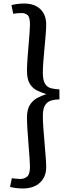

<svg xmlns="http://www.w3.org/2000/svg" viewBox="-20 -842 412 1089"><path d="M109 227Q70 227 37 218L47 169Q58 170 71 171.5Q84 173 95 173Q118 173 134 159.5Q150 146 150 103Q150 88 147.5 52.5Q145 17 141.5 -26Q138 -69 135.5 -109.5Q133 -150 133 -174Q133 -221 149.5 -247Q166 -273 191.5 -286.5Q217 -300 243 -308Q217 -316 191.5 -328Q166 -340 149.5 -366Q133 -392 133 -440Q133 -465 135.5 -502.5Q138 -540 141.5 -579.5Q145 -619 147.5 -652Q150 -685 150 -702Q150 -745 136.5 -756.5Q123 -768 104 -768Q91 -768 78.5 -767Q66 -766 55 -764L45 -813Q59 -817 79 -819.5Q99 -822 117 -822Q176 -822 209 -790Q242 -758 242 -703Q242 -679 239 -644Q236 -609 232.5 -570.5Q229 -532 226 -495.5Q223 -459 223 -431Q223 -387 235.5 -367Q248 -347 269.5 -341.5Q291 -336 317 -335V-278Q291 -278 269.5 -271.5Q248 -265 235.5 -245Q223 -225 223 -182Q223 -155 226 -115.5Q229 -76 232.5 -33.5Q236 9 239 46Q242 83 242 106Q242 161 206.5 194Q171 227 109 227Z"/></svg>

Font: Literata 12pt
Style: Regular
Weight: 400
Designer: Latin by Veronika Burian and Jose Scaglione. Greek by Irene Vlachou. Cyrillic by Vera Evstafieva.
Foundry: TypeTogether
Version: Version 3.002